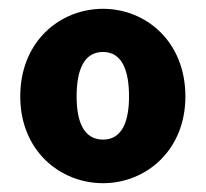

<svg xmlns="http://www.w3.org/2000/svg" viewBox="-20 -833 467 436"><path d="M214 -417C311 -417 401 -491 401 -614C401 -739 311 -813 214 -813C116 -813 26 -739 26 -614C26 -491 116 -417 214 -417ZM214 -516C171 -516 154 -555 154 -614C154 -675 171 -715 214 -715C256 -715 273 -675 273 -614C273 -555 256 -516 214 -516Z"/></svg>

Font: Noto Sans CJK KR Black
Style: Regular
Weight: 900
Designer: Ryoko NISHIZUKA (kana & ideographs); Paul D. Hunt (Latin, Greek & Cyrillic); Wenlong ZHANG (bopomofo); Sandoll Communica
Foundry: Adobe Systems Incorporated
Version: Version 1.004;PS 1.004;hotconv 1.0.82;makeotf.lib2.5.63406